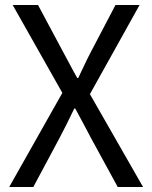

<svg xmlns="http://www.w3.org/2000/svg" viewBox="-20 -753 613 773"><path d="M17 0H114L220 -198C239 -234 258 -272 279 -316H283C307 -272 327 -234 346 -198L454 0H556L342 -374L542 -733H445L347 -546C329 -512 315 -481 295 -439H291C267 -481 252 -512 233 -546L133 -733H31L231 -379Z"/></svg>

Font: Noto Sans T Chinese Regular
Style: Regular
Weight: 400
Designer: Ryoko NISHIZUKA (kana & ideographs); Paul D. Hunt (Latin, Greek & Cyrillic); Wenlong ZHANG (bopomofo); Sandoll Communica
Foundry: Adobe Systems Incorporated
Version: Version 1.000;PS 1;hotconv 1.0.78;makeotf.lib2.5.61930